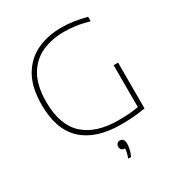

<svg xmlns="http://www.w3.org/2000/svg" viewBox="-220 -898 1189 1271"><g transform="rotate(-30 374.0 -262.5)"><path d="M461 5Q270 5 169.5 -88.2Q69 -181.5 69 -369Q69 -503 117.5 -586.8Q166 -670.5 249 -709.8Q332 -749 435 -749Q484.5 -749 530 -742.2Q575.5 -735.5 627 -722V-688Q568 -704.5 522.8 -710.2Q477.5 -716 437 -716Q342.5 -716 267.5 -681.5Q192.5 -647 148.8 -571Q105 -495 105 -371Q105 -197 195.8 -112.5Q286.5 -28 461 -28Q508 -28 544.8 -31Q581.5 -34 613 -40V-360H647V-10Q591 -1 549.2 2Q507.5 5 461 5ZM387 224Q395 203 398.8 186.2Q402.5 169.5 403.5 155H400Q386.5 155 377.8 146Q369 137 369 123Q369 109.5 377.2 100.8Q385.5 92 398 92Q431 92 431 135Q431 153 425.8 176.8Q420.5 200.5 409 224Z"/></g></svg>

Font: Encode Sans Exp Th
Style: Regular
Weight: 100
Width: 7
Designer: Multiple Designers
Foundry: Impallari Type
Version: Version 3.002; ttfautohint (v1.8.3) -l 8 -r 50 -G 200 -x 14 